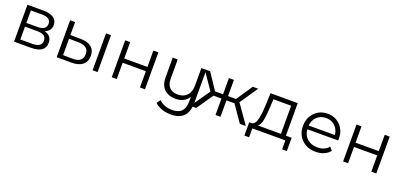

<svg xmlns="http://www.w3.org/2000/svg" viewBox="12 -1451 5343 2572"><g transform="rotate(20 2683.0 -165.5)"><path d="M436 -272Q543 -247 543 -143Q543 0 340 0H101V-526H333Q423 -526 474 -491Q525 -456 525 -391Q525 -304 436 -272ZM170 -470V-292H328Q454 -292 454 -382Q454 -470 328 -470ZM337 -56Q473 -56 473 -147Q473 -194 442 -216.5Q411 -239 344 -239H170V-56Z M930 -340Q1029 -339 1081 -296Q1133 -253 1133 -172Q1133 -88 1077 -43Q1021 2 917 1L709 0V-526H780V-342ZM1221 0V-526H1292V0ZM913 -53Q1061 -51 1061 -172Q1061 -285 913 -287L780 -289V-55Z M1494 0V-526H1565V-293H1896V-526H1967V0H1896V-232H1565V0Z M2580 -526H2651V-64Q2651 70 2590 134.5Q2529 199 2406 199Q2337 199 2275.5 177.5Q2214 156 2176 118L2212 64Q2284 136 2403 136Q2494 136 2537 89.5Q2580 43 2580 -55V-116Q2522 -20 2394 -20Q2291 -20 2231.5 -77.5Q2172 -135 2172 -246V-526H2243V-253Q2243 -170 2284 -127Q2325 -84 2401 -84Q2484 -84 2532 -134.5Q2580 -185 2580 -275Z M3320 0 3158 -234H3044V0H2973V-234H2859L2698 0H2613L2802 -271L2628 -526H2705L2859 -295H2973V-526H3044V-295H3158L3313 -526H3390L3216 -270L3405 0Z M3954 -62H4036V127H3969V0H3498V127H3431V-62H3461Q3489 -64 3508 -87.5Q3527 -111 3537 -156.5Q3547 -202 3551.5 -244Q3556 -286 3559 -350L3566 -526H3954ZM3624 -346Q3619 -234 3605 -161.5Q3591 -89 3555 -62H3883V-463H3630Z M4635 -263Q4635 -249 4634 -241H4194Q4200 -159 4257 -108.5Q4314 -58 4401 -58Q4504 -58 4562 -127L4602 -81Q4530 5 4400 5Q4278 5 4201 -70Q4124 -145 4124 -263Q4124 -380 4197 -455Q4270 -530 4381 -530Q4492 -530 4563.5 -455.5Q4635 -381 4635 -263ZM4381 -469Q4304 -469 4252.5 -420.5Q4201 -372 4194 -294H4567Q4561 -371 4509 -420Q4457 -469 4381 -469Z M4792 0V-526H4863V-293H5194V-526H5265V0H5194V-232H4863V0Z"/></g></svg>

Font: mBank
Style: Regular
Weight: 400
Designer: Julieta Ulanovsky
Foundry: Julieta Ulanovsky
Version: Version 7.200;PS 007.200;hotconv 1.0.88;makeotf.lib2.5.64775